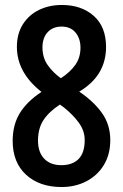

<svg xmlns="http://www.w3.org/2000/svg" viewBox="-20 -743 494 773"><path d="M229 -723Q308 -723 357.5 -679Q407 -635 407 -554Q407 -497 380.5 -452Q354 -407 299 -374Q357 -335 390.5 -288Q424 -241 424 -179Q424 -121 398 -78.5Q372 -36 327.5 -13Q283 10 228 10Q139 10 85 -39.5Q31 -89 31 -176Q31 -240 59.5 -287Q88 -334 147 -373Q48 -451 48 -554Q48 -607 72 -645Q96 -683 137 -703Q178 -723 229 -723ZM228 -636Q193 -636 172 -613.5Q151 -591 151 -552Q151 -511 172 -481Q193 -451 225 -428Q262 -452 283 -481.5Q304 -511 304 -551Q304 -588 284 -612Q264 -636 228 -636ZM133 -177Q133 -130 158 -104Q183 -78 227 -78Q272 -78 296.5 -103Q321 -128 321 -179Q321 -216 298 -248Q275 -280 238 -310L221 -322Q177 -293 155 -259.5Q133 -226 133 -177Z"/></svg>

Font: Noto Sans Sinhala ExtraCondensed SemiBold
Style: Regular
Weight: 600
Width: 2
Designer: Jelle Bosma - Monotype Design Team
Foundry: Monotype Imaging Inc.
Version: Version 2.006; ttfautohint (v1.8.4.7-5d5b)